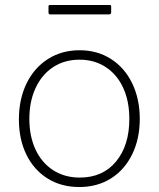

<svg xmlns="http://www.w3.org/2000/svg" viewBox="-20 -742 638 772"><path d="M56 -262Q56 -343 86.5 -406Q117 -469 172.5 -504.5Q228 -540 300 -540Q371 -540 426 -505Q481 -470 511.5 -407Q542 -344 542 -264Q542 -184 511.5 -121.5Q481 -59 426 -24.5Q371 10 299 10Q226 10 171 -24.5Q116 -59 86 -120.5Q56 -182 56 -262ZM500 -264Q500 -335 475.5 -388.5Q451 -442 405.5 -472Q360 -502 300 -502Q239 -502 193.5 -472Q148 -442 123 -388Q98 -334 98 -264Q98 -194 123 -140.5Q148 -87 194 -57.5Q240 -28 301 -28Q393 -28 446.5 -92.5Q500 -157 500 -264ZM427 -692Q427 -684 417 -684H182Q175 -684 175 -692V-715Q175 -722 180 -722H422Q427 -722 427 -716Z"/></svg>

Font: Libre Franklin Thin
Style: Regular
Weight: 250
Designer: Pablo Impallari, Rodrigo Fuenzalida
Foundry: Impallari Type
Version: Version 1.002; ttfautohint (v1.5)